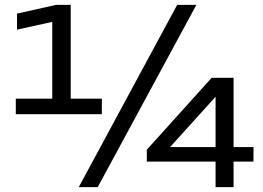

<svg xmlns="http://www.w3.org/2000/svg" viewBox="-20 -770 1082 790"><path d="M304 0H382L788 -750H709ZM851 -450 584 -154V-105H867V0H941V-105H1023V-165H941V-450ZM211 -750 50 -714V-648L195 -680V-364H45V-300H399V-364H271V-750ZM680 -165 867 -372V-165Z"/></svg>

Font: Bounded Light
Style: Regular
Weight: 300
Designer: Vlad Churkin
Version: Version 3.0